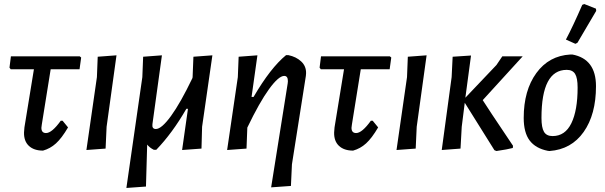

<svg xmlns="http://www.w3.org/2000/svg" viewBox="-20 -739 2999 951"><path d="M193 7Q148 7 123 -16.5Q98 -40 99 -83L101 -108L148 -396H33L27 -404L34 -460H375L382 -454L374 -396H231L187 -122L185 -106Q185 -80 208 -80Q237 -80 281 -141H290L317 -108Q286 -55 257.5 -29Q229 -3 193 7Z M557 -465 508 -111 503 -3 408 4 460 -357 464 -458Z M735 -124Q732 -100 752 -100Q780 -100 827 -164.5Q874 -229 933 -352L934 -357L938 -458L1032 -465L981 -111L978 -3L882 4L911 -200H903Q834 -80 754 3H742Q720 -8 709 -23L703 185L606 192L685 -357L689 -458L782 -465Z M1255 -465 1226 -259H1236Q1320 -403 1397 -466H1408Q1447 -458 1472 -434.5Q1497 -411 1496 -376L1495 -363L1426 75L1421 182L1323 189L1405 -326L1406 -337Q1406 -363 1388 -363Q1360 -363 1312.5 -297.5Q1265 -232 1205 -107L1201 -3L1105 4L1158 -357L1162 -458Z M1729 7Q1684 7 1659 -16.5Q1634 -40 1635 -83L1637 -108L1684 -396H1569L1563 -404L1570 -460H1911L1918 -454L1910 -396H1767L1723 -122L1721 -106Q1721 -80 1744 -80Q1773 -80 1817 -141H1826L1853 -108Q1822 -55 1793.5 -29Q1765 -3 1729 7Z M2093 -465 2044 -111 2039 -3 1944 4 1996 -357 2000 -458Z M2168 4 2217 -357 2222 -458 2313 -464 2285 -255 2439 -417 2468 -460H2569L2371 -243Q2388 -215 2521 -17L2520 -6Q2494 1 2439 9L2429 5L2282 -230L2267 -111L2261 -3Z M2864 -715 2874 -719 2932 -696 2933 -685Q2905 -637 2840 -527L2830 -522L2783 -543Q2818 -609 2864 -715ZM2805 -469H2815Q2932 -447 2932 -312Q2932 -172 2871 -85.5Q2810 1 2702 9L2693 8Q2633 -4 2603.5 -43Q2574 -82 2574 -155Q2574 -291 2636.5 -377Q2699 -463 2805 -469ZM2787 -393Q2662 -393 2662 -155Q2662 -107 2674.5 -86Q2687 -65 2717 -65Q2779 -65 2810 -128.5Q2841 -192 2841 -305Q2841 -353 2828.5 -373Q2816 -393 2787 -393Z"/></svg>

Font: Alegreya Sans SC Medium
Style: Italic
Weight: 500
Italic angle: -7°
Designer: Juan Pablo del Peral
Foundry: Huerta Tipografica
Version: Version 2.007